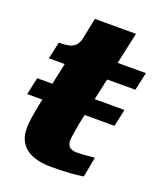

<svg xmlns="http://www.w3.org/2000/svg" viewBox="-131 -779 738 870"><g transform="rotate(20 238.5 -344.0)"><path d="M443 -351 425 -268H4L22 -351ZM218 5Q168 5 131.5 -8.5Q95 -22 75 -50.5Q55 -79 55 -123Q55 -146 59.5 -174.5Q64 -203 70 -234L132 -522L216 -541H477L458 -454H41L59 -536H66Q89 -536 107 -540Q125 -544 137.5 -556Q150 -568 155 -591L176 -693H374L272 -226Q269 -208 266 -191Q263 -174 261 -160.5Q259 -147 259 -138Q259 -115 271.5 -105.5Q284 -96 305 -96Q325 -96 342.5 -97.5Q360 -99 373 -100.5Q386 -102 391 -102L373 -5Q350 -1 312 2Q274 5 218 5Z"/></g></svg>

Font: Roboto Serif 20pt ExtraBold
Style: Italic
Weight: 800
Italic angle: -10°
Version: Version 1.007